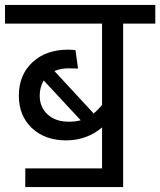

<svg xmlns="http://www.w3.org/2000/svg" viewBox="-30 -678 645 773"><path d="M465.8 -583V75.2H71.8V0H380.9V-165Q319.8 -113.3 236.8 -112.8Q150.9 -112.8 98.4 -162.4Q45.9 -211.9 45.9 -293Q45.9 -376 100.3 -427Q154.8 -478 244.1 -478Q260.3 -478 273.9 -476.1L284.2 -401.9Q272.9 -402.8 244.1 -402.8Q214.4 -402.8 189 -392.1L346.2 -222.2L339.8 -215.8Q361.8 -231.9 380.9 -255.9V-583H-9.8V-658.2H595.2V-583ZM247.1 -188Q273.9 -188 294.9 -193.8L146 -354Q129.9 -327.1 129.9 -293Q129.9 -246.1 161.9 -217Q193.8 -188 247.1 -188Z"/></svg>

Font: Sarala
Style: Regular
Weight: 400
Designer: Andres Torresi
Foundry: Huerta Tipografica
Version: Version 1.004;PS 001.003;hotconv 1.0.70;makeotf.lib2.5.58329